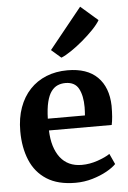

<svg xmlns="http://www.w3.org/2000/svg" viewBox="-60 -934 661 989"><g transform="rotate(-5 270.5 -439.0)"><path d="M290.5 11Q199.5 11 141.8 -26Q84 -63 56.8 -128.5Q29.5 -194 29.5 -278.5Q29.5 -346.5 49 -400.5Q68.5 -454.5 104 -492.2Q139.5 -530 189 -550Q238.5 -570 298.5 -570Q400 -570 453.5 -517Q507 -464 509.5 -368.5Q509.5 -336 507.5 -311.8Q505.5 -287.5 501.5 -269.5H177Q178.5 -224.5 189.2 -189.2Q200 -154 219.2 -129Q238.5 -104 266.2 -91Q294 -78 330.5 -78Q371.5 -78 412.8 -92.2Q454 -106.5 476.5 -122L501.5 -67.5Q485.5 -50.5 453 -32.2Q420.5 -14 378.2 -1.5Q336 11 290.5 11ZM176.5 -330.5H368.5Q369 -340.5 369.8 -351.5Q370.5 -362.5 370.5 -373Q370.5 -432.5 351 -469Q331.5 -505.5 282.5 -505.5Q260.5 -505.5 242 -497.5Q223.5 -489.5 209.2 -470.2Q195 -451 186.5 -417Q178 -383 176.5 -330.5ZM273 -638 223.5 -681 392.5 -890.5 481 -813.5Q469 -792.5 443.5 -766Q418 -739.5 387 -713.2Q356 -687 326 -666.8Q296 -646.5 275 -638Z"/></g></svg>

Font: Merriweather Light 18pt
Style: Bold
Weight: 700
Version: Version 2.100